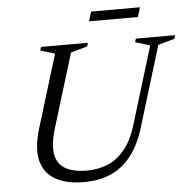

<svg xmlns="http://www.w3.org/2000/svg" viewBox="-57 -889 954 955"><g transform="rotate(-5 420.0 -411.0)"><path d="M201.5 -265Q179.5 -191.5 187.2 -142.8Q195 -94 234.2 -70Q273.5 -46 344.5 -46Q399.5 -46 447 -65.2Q494.5 -84.5 532 -129.8Q569.5 -175 593.5 -253L711 -639L637.5 -661L643 -678.5H839.5L834 -661L751.5 -638L630 -239.5Q603.5 -151 560 -95.8Q516.5 -40.5 457.5 -15.2Q398.5 10 324 10Q238.5 10 183.2 -20.5Q128 -51 111.5 -113.8Q95 -176.5 124 -273L236 -639L164 -661L169.5 -678.5H403.5L398 -661L315.5 -637.5ZM418.5 -784.5 433 -832H677L662.5 -784.5Z"/></g></svg>

Font: Newsreader 28pt
Style: Italic
Weight: 400
Italic angle: -17°
Version: Version 1.003